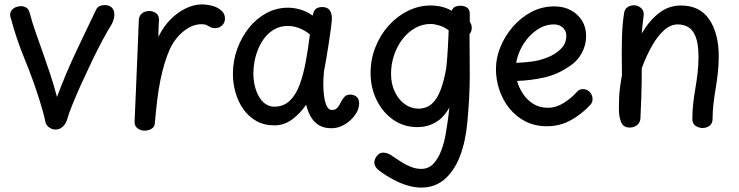

<svg xmlns="http://www.w3.org/2000/svg" viewBox="-20 -574 3358 873"><path d="M30 -489Q28 -494 27 -498Q26 -502 26 -506Q26 -519 33.5 -528Q41 -537 52 -541.5Q63 -546 75 -546Q89 -546 100 -539Q111 -532 115 -515Q127 -470 143 -424.5Q159 -379 175.5 -332.5Q192 -286 208.5 -236.5Q225 -187 239 -133Q260 -189 282 -241Q304 -293 327 -341.5Q350 -390 372.5 -437Q395 -484 417 -530Q422 -541 432.5 -546Q443 -551 455 -551Q470 -551 480 -545.5Q490 -540 495 -530.5Q500 -521 500 -509Q500 -501 498 -491.5Q496 -482 492 -472.5Q488 -463 482 -454Q468 -432 445.5 -390Q423 -348 398 -296Q373 -244 349.5 -192Q326 -140 308.5 -96.5Q291 -53 285 -30Q281 -17 273.5 -7Q266 3 256 9Q246 15 231 15Q218 15 204.5 6Q191 -3 187 -17Q182 -43 174.5 -69Q167 -95 159 -121Q129 -216 91.5 -307Q54 -398 30 -489Z M611 -480Q612 -503 626 -513.5Q640 -524 659 -524Q676 -524 689.5 -514Q703 -504 703 -484Q702 -471 701 -450.5Q700 -430 700 -406Q724 -455 757 -487.5Q790 -520 827 -537Q864 -554 898 -554Q920 -554 945 -547.5Q970 -541 985 -527Q994 -520 998.5 -510.5Q1003 -501 1003 -490Q1003 -471 990 -458.5Q977 -446 957 -446Q945 -446 937 -450.5Q929 -455 920 -459.5Q911 -464 896 -464Q866 -464 837.5 -447.5Q809 -431 787 -405Q765 -379 752 -350Q739 -321 728.5 -286.5Q718 -252 709.5 -210.5Q701 -169 695 -120Q689 -71 684 -13Q683 3 669 11.5Q655 20 637 20Q620 20 605.5 9.5Q591 -1 592 -22Q595 -96 598.5 -173.5Q602 -251 605 -329Q608 -407 611 -480Z M1039 -238Q1039 -297 1058.5 -351Q1078 -405 1112 -447.5Q1146 -490 1191.5 -514.5Q1237 -539 1289 -539Q1316 -539 1344.5 -531Q1373 -523 1402 -503Q1405 -524 1415.5 -533Q1426 -542 1445 -542Q1469 -542 1479 -527.5Q1489 -513 1489 -490Q1489 -479 1485 -448Q1481 -417 1475 -378Q1469 -339 1463 -303.5Q1457 -268 1453 -249Q1450 -219 1450 -188Q1450 -160 1454 -133.5Q1458 -107 1466.5 -90.5Q1475 -74 1488 -74Q1502 -74 1509.5 -80Q1517 -86 1522 -95Q1527 -104 1532 -113Q1538 -125 1547 -134.5Q1556 -144 1573 -144Q1589 -144 1601 -134Q1613 -124 1613 -104Q1613 -92 1608.5 -78Q1604 -64 1594 -51Q1583 -35 1566.5 -21.5Q1550 -8 1530 0.5Q1510 9 1486 9Q1454 9 1431.5 -4Q1409 -17 1394.5 -41Q1380 -65 1372 -98Q1346 -59 1309 -31.5Q1272 -4 1228 -4Q1180 -4 1144.5 -24.5Q1109 -45 1085.5 -79Q1062 -113 1050.5 -154.5Q1039 -196 1039 -238ZM1132 -241Q1132 -209 1139 -181.5Q1146 -154 1158.5 -133Q1171 -112 1188.5 -100.5Q1206 -89 1227 -89Q1269 -89 1297 -115.5Q1325 -142 1342 -187.5Q1359 -233 1370 -292Q1381 -351 1389 -417Q1370 -434 1343 -445Q1316 -456 1289 -456Q1256 -456 1230 -442Q1204 -428 1185.5 -405Q1167 -382 1155 -353.5Q1143 -325 1137.5 -296Q1132 -267 1132 -241Z M1665 -242Q1665 -304 1687 -359.5Q1709 -415 1747 -457.5Q1785 -500 1834.5 -524.5Q1884 -549 1938 -549Q1963 -549 1987 -543.5Q2011 -538 2034 -525Q2039 -539 2050 -543.5Q2061 -548 2071 -548Q2091 -548 2103.5 -539.5Q2116 -531 2116 -511V-475Q2121 -468 2123 -461.5Q2125 -455 2125 -447Q2125 -431 2115 -419V-392Q2115 -354 2115.5 -315.5Q2116 -277 2116 -236Q2116 -182 2113 -127Q2110 -72 2105 -18Q2097 70 2071 137Q2045 204 2001 241.5Q1957 279 1895 279Q1868 279 1837 270.5Q1806 262 1772 244.5Q1738 227 1702 200Q1693 193 1687.5 184Q1682 175 1682 165Q1682 155 1687 145Q1692 135 1701 127.5Q1710 120 1723 120Q1733 120 1744.5 124.5Q1756 129 1766 137Q1785 150 1806.5 163.5Q1828 177 1850.5 185.5Q1873 194 1895 194Q1929 194 1951 170Q1973 146 1986.5 110Q2000 74 2006 38Q2011 8 2014 -11.5Q2017 -31 2019 -47.5Q2021 -64 2023 -85Q1997 -38 1959.5 -17Q1922 4 1878 4Q1816 4 1768 -29.5Q1720 -63 1692.5 -119Q1665 -175 1665 -242ZM1882 -80Q1919 -80 1943.5 -102Q1968 -124 1983.5 -165.5Q1999 -207 2009 -264Q2011 -279 2013 -305Q2015 -331 2016.5 -359Q2018 -387 2019 -408.5Q2020 -430 2020 -436Q2001 -451 1978 -458Q1955 -465 1938 -465Q1901 -465 1868.5 -447Q1836 -429 1811 -397Q1786 -365 1772 -324Q1758 -283 1758 -238Q1758 -193 1775 -157Q1792 -121 1820.5 -100.5Q1849 -80 1882 -80Z M2467 0Q2412 0 2369 -22Q2326 -44 2296 -81.5Q2266 -119 2250.5 -165.5Q2235 -212 2235 -260Q2235 -311 2255.5 -361Q2276 -411 2312.5 -453Q2349 -495 2397 -520Q2445 -545 2500 -545Q2543 -545 2575.5 -527.5Q2608 -510 2626.5 -480Q2645 -450 2645 -410Q2645 -368 2624 -330.5Q2603 -293 2565 -270Q2514 -235 2453.5 -221.5Q2393 -208 2331 -206Q2339 -177 2357 -149Q2375 -121 2403.5 -102.5Q2432 -84 2471 -84Q2508 -84 2542.5 -105.5Q2577 -127 2602 -155Q2608 -163 2615.5 -166Q2623 -169 2630 -169Q2642 -169 2652 -163Q2662 -157 2668 -147Q2674 -137 2674 -125Q2675 -117 2672 -109.5Q2669 -102 2662 -95Q2625 -55 2575.5 -27.5Q2526 0 2467 0ZM2327 -288Q2367 -290 2401 -294.5Q2435 -299 2472 -314Q2505 -327 2530 -351.5Q2555 -376 2555 -411Q2555 -425 2548.5 -436.5Q2542 -448 2529.5 -455.5Q2517 -463 2497 -463Q2465 -463 2436 -447Q2407 -431 2384 -405.5Q2361 -380 2346.5 -349Q2332 -318 2327 -288Z M2818 -517Q2821 -530 2828 -537Q2835 -544 2844.5 -547Q2854 -550 2862 -550Q2880 -550 2893.5 -538.5Q2907 -527 2907 -510Q2907 -505 2905 -489.5Q2903 -474 2901 -456Q2899 -438 2898 -422Q2931 -479 2975.5 -514Q3020 -549 3076 -549Q3162 -549 3205 -485.5Q3248 -422 3248 -318Q3248 -280 3244 -243.5Q3240 -207 3234 -171.5Q3228 -136 3224 -101.5Q3220 -67 3220 -34Q3220 -12 3206 -2Q3192 8 3175 8Q3157 8 3142.5 -2Q3128 -12 3128 -33Q3128 -70 3132 -104.5Q3136 -139 3142 -173.5Q3148 -208 3152 -243.5Q3156 -279 3156 -316Q3156 -375 3143 -407Q3130 -439 3109 -451Q3088 -463 3062 -463Q3030 -463 3001 -438Q2972 -413 2946 -368Q2920 -323 2898 -264Q2898 -189 2896 -134.5Q2894 -80 2892 -36Q2891 -17 2877 -5.5Q2863 6 2843 6Q2814 6 2804 -19Q2794 -44 2794 -77Q2794 -102 2795 -127.5Q2796 -153 2799.5 -179.5Q2803 -206 2808 -232Q2807 -289 2807 -331Q2807 -373 2808 -405.5Q2809 -438 2811.5 -465Q2814 -492 2818 -517Z"/></svg>

Font: Playpen Sans Thai
Style: Regular
Weight: 400
Designer: Sirin Gunkloy, Laura Meseguer, Veronika Burian, José Scaglione
Foundry: TypeTogether
Version: Version 2.000